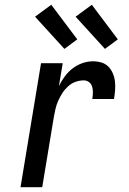

<svg xmlns="http://www.w3.org/2000/svg" viewBox="-20 -785 540 805"><path d="M66 0 152 -520H243L227 -424Q237 -445 251.5 -464.5Q266 -484 285 -498.5Q304 -513 326 -520.5Q348 -528 370 -528Q388 -528 405 -523Q422 -518 434 -506Q446 -494 453 -477.5Q460 -461 462 -443Q464 -425 462.5 -406.5Q461 -388 458 -370H367Q369 -383 369.5 -396Q370 -409 366.5 -421Q363 -433 353.5 -440.5Q344 -448 331 -448Q314 -448 297 -442Q280 -436 266 -423.5Q252 -411 242 -395.5Q232 -380 224.5 -363.5Q217 -347 213 -330Q209 -313 206 -296L157 0ZM420 -580 297 -715 365 -765 474 -620ZM250 -580 127 -715 195 -765 304 -620Z"/></svg>

Font: Iosevka SS18 Medium
Style: Italic
Weight: 500
Italic angle: -9°
Monospace: yes
Designer: Belleve Invis
Foundry: Belleve Invis
Version: Version 25.1.1; ttfautohint (v1.8.4)